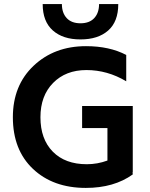

<svg xmlns="http://www.w3.org/2000/svg" viewBox="-20 -912 733 940"><path d="M630 -58Q538 8 400 8Q240 8 141.5 -85Q43 -178 43 -338Q43 -494 144.5 -590Q246 -686 401 -686Q516 -686 598 -643V-514Q506 -569 403 -569Q302 -569 240 -506Q178 -443 178 -338Q178 -231 238.5 -169.5Q299 -108 405 -108Q457 -108 506 -126V-285H382V-393H630V-69H629ZM559 -892Q559 -806 509.5 -762.5Q460 -719 374 -719Q288 -719 238.5 -763Q189 -807 189 -892H283Q283 -849 306.5 -823.5Q330 -798 374 -798Q418 -798 441.5 -823.5Q465 -849 465 -892Z"/></svg>

Font: Hind Vadodara SemiBold
Style: Regular
Weight: 600
Designer: Hitesh Malaviya
Foundry: Indian Type Foundry
Version: Version 1.001;PS 1.0;hotconv 1.0.86;makeotf.lib2.5.63406; tt